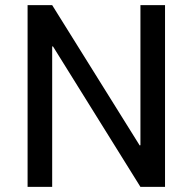

<svg xmlns="http://www.w3.org/2000/svg" viewBox="-20 -731 753 751"><path d="M625.5 0H529.3L187 -549.8L184.1 -548.8V0H87.9V-710.9H184.1L526.4 -162.1L529.3 -163.1V-710.9H625.5Z"/></svg>

Font: GeogebraSans
Style: Regular
Weight: 400
Designer: Google
Version: Version 1.100140; 2013